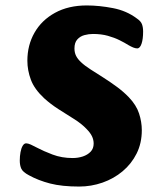

<svg xmlns="http://www.w3.org/2000/svg" viewBox="-20 -672 600 705"><path d="M270.7 13Q207.2 13 163.9 1.8Q120.7 -9.4 86.3 -28.4Q64 -40.2 58.3 -52.5Q52.6 -64.8 52.6 -82.4Q52.6 -98.7 55.3 -113.2Q57.9 -127.7 63.3 -136.7Q68.7 -145.7 76 -145.7Q82.7 -145.7 93.1 -141.1Q103.5 -136.5 118.8 -128.3Q138.8 -117.6 172.7 -104.6Q206.7 -91.7 246.6 -91.7Q266.6 -91.7 284.2 -97.5Q301.7 -103.4 312.8 -115Q323.9 -126.7 323.9 -144.8Q323.9 -158.7 317.8 -171.5Q311.7 -184.3 298.2 -198Q279.7 -217.7 251.6 -235.2Q223.5 -252.7 194.5 -271.3Q165.6 -289.9 142.3 -311.1Q106.2 -344.7 93.4 -379.2Q80.5 -413.8 80.5 -449.2Q80.5 -506.1 106.7 -552Q132.9 -598 182.1 -625Q231.3 -652 298.6 -652Q344.1 -652 394.4 -642.3Q444.8 -632.6 482.3 -604.3Q497.2 -594.3 501.3 -583Q505.5 -571.7 505.5 -556.1Q505.5 -528.3 499.7 -511.3Q493.9 -494.3 483.7 -494.3Q477.4 -494.3 469.1 -497.6Q460.9 -501 451.9 -506.2Q437.6 -515.2 418.8 -524.5Q400.1 -533.8 375.8 -540.6Q351.6 -547.3 321.4 -547.3Q305.7 -547.3 290.1 -543.1Q274.5 -538.9 264 -527.3Q253.4 -515.8 253.4 -494.1Q253.4 -479 259.2 -467.2Q265 -455.4 277.5 -443.7Q291.2 -430.7 313 -416.8Q334.7 -402.8 359.6 -387.1Q384.5 -371.3 408.8 -353.4Q433.2 -335.5 452.8 -315.2Q480.6 -286.2 490.6 -255.3Q500.7 -224.4 500.7 -193.9Q500.7 -146.4 481.7 -108.3Q462.7 -70.3 430.3 -43.2Q397.9 -16 356.5 -1.5Q315 13 270.7 13Z"/></svg>

Font: Briem Hand Thin
Style: Regular
Weight: 100
Designer: Gunnlaugur SE Briem, Eben Sorkin
Foundry: Sorkin Type Co.
Version: Version 1.003